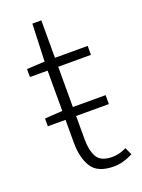

<svg xmlns="http://www.w3.org/2000/svg" viewBox="-127 -698 566 766"><g transform="rotate(-20 156.0 -315.5)"><path d="M28 -233V-266L104 -271H287V-233ZM223 8Q153 8 128 -32Q103 -72 103 -136V-442H28V-476L104 -480L110 -639H148V-480H287V-442H148V-133Q148 -87 164 -58.5Q180 -30 229 -30Q243 -30 257.5 -33.5Q272 -37 289 -45L303 -14Q284 -4 263 2Q242 8 223 8Z"/></g></svg>

Font: Source Sans 3 ExtraLight Light
Style: Regular
Weight: 300
Version: Version 3.052;hotconv 1.1.0;makeotfexe 2.6.0